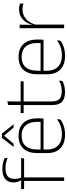

<svg xmlns="http://www.w3.org/2000/svg" viewBox="664 -1386 731 2100"><g transform="rotate(-90 1030.0 -335.5)"><path d="M233.5 -675.5Q270 -675.5 297.8 -668.8Q325.5 -662 350.5 -651.5L355 -618.5Q327.5 -628.5 301.2 -635Q275 -641.5 242 -641.5Q199.5 -641.5 173.2 -629.8Q147 -618 135.5 -596.2Q124 -574.5 124 -544V-541.5Q124 -519.5 128.8 -500.2Q133.5 -481 139 -465.5L110 -463.5V-469Q101 -483 93 -504.8Q85 -526.5 85 -552V-554.5Q85 -610 120.5 -642.8Q156 -675.5 233.5 -675.5ZM101.5 0V-455H140.5V0ZM12.5 -438V-470.5H116.5H131.5H351.5L347 -438Z M609 10Q511 10 458.5 -41.2Q406 -92.5 406 -187V-290.5Q406 -391.5 454.5 -445Q503 -498.5 596 -498.5Q658 -498.5 700.2 -474.2Q742.5 -450 764.2 -404.8Q786 -359.5 786 -295.5V-278Q786 -265.5 785.5 -252.8Q785 -240 783.5 -225.5H747Q747.5 -245.5 747.5 -263.2Q747.5 -281 747.5 -296Q747.5 -350.5 730.2 -388Q713 -425.5 679.2 -445.2Q645.5 -465 596 -465Q522 -465 483.5 -421Q445 -377 445 -293V-245V-239V-184.5Q445 -147 456 -117.5Q467 -88 488.2 -67.2Q509.5 -46.5 541 -35.5Q572.5 -24.5 614 -24.5Q661 -24.5 701.5 -38.5Q742 -52.5 777.5 -78.5L773 -40Q742.5 -17 700.8 -3.5Q659 10 609 10ZM426 -225.5V-257.5H773.5V-225.5ZM573.5 -681H620L719.5 -554V-553H685L598.5 -655H595L508.5 -553H474V-554Z M1076.5 9.5Q1025 9.5 993.2 -5.8Q961.5 -21 946.5 -52.2Q931.5 -83.5 931.5 -130.5V-459H971V-134.5Q971 -79 996.8 -52.5Q1022.5 -26 1083.5 -26Q1114 -26 1143.2 -33.2Q1172.5 -40.5 1199 -55.5L1194.5 -18.5Q1171.5 -6 1140.2 1.8Q1109 9.5 1076.5 9.5ZM844 -443V-475.5H1193L1189 -443ZM932 -469.5V-612.5L972 -621L970 -469.5Z M1471 10Q1373 10 1320.5 -41.2Q1268 -92.5 1268 -187V-290.5Q1268 -391.5 1316.5 -445Q1365 -498.5 1458 -498.5Q1520 -498.5 1562.2 -474.2Q1604.5 -450 1626.2 -404.8Q1648 -359.5 1648 -295.5V-278Q1648 -265.5 1647.5 -252.8Q1647 -240 1645.5 -225.5H1609Q1609.5 -245.5 1609.5 -263.2Q1609.5 -281 1609.5 -296Q1609.5 -350.5 1592.2 -388Q1575 -425.5 1541.2 -445.2Q1507.5 -465 1458 -465Q1384 -465 1345.5 -421Q1307 -377 1307 -293V-245V-239V-184.5Q1307 -147 1318 -117.5Q1329 -88 1350.2 -67.2Q1371.5 -46.5 1403 -35.5Q1434.5 -24.5 1476 -24.5Q1523 -24.5 1563.5 -38.5Q1604 -52.5 1639.5 -78.5L1635 -40Q1604.5 -17 1562.8 -3.5Q1521 10 1471 10ZM1288 -225.5V-257.5H1635.5V-225.5Z M1808.5 -305 1795.5 -334 1806 -337.5Q1822.5 -409.5 1867.5 -451.5Q1912.5 -493.5 1980.5 -493.5Q2000 -493.5 2015 -490.2Q2030 -487 2040.5 -483L2043 -444Q2030.5 -449.5 2014 -452.5Q1997.5 -455.5 1978 -455.5Q1918.5 -455.5 1873.5 -417.5Q1828.5 -379.5 1808.5 -305ZM1772 0V-486.5H1811L1808 -338L1811.5 -334.5V0Z"/></g></svg>

Font: Anek Gurmukhi ExtraLight
Style: Regular
Weight: 250
Designer: Sarang Kulkarni (Gurmukhi), Yesha Goshar (Latin)
Foundry: Ek Type
Version: Version 1.003